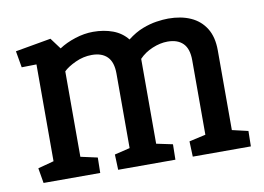

<svg xmlns="http://www.w3.org/2000/svg" viewBox="-59 -575 914 664"><g transform="rotate(-10 397.5 -243.5)"><path d="M44 0 35 -53 91 -68V-408L39 -407L29 -465L154 -487L183 -448Q207 -464 239.5 -474.5Q272 -485 303 -485Q341 -485 372 -473.5Q403 -462 423 -437Q450 -458 476 -468Q502 -478 525.5 -481.5Q549 -485 567 -485Q612 -485 645.5 -470Q679 -455 698 -424.5Q717 -394 717 -347V-67L773 -54L772 0H568L566 -54L624 -67V-329Q624 -369 605 -388Q586 -407 551 -407Q525 -407 497.5 -395.5Q470 -384 451 -364V-66L508 -54L507 0H306L304 -54L358 -67V-329Q358 -369 339 -388Q320 -407 285 -407Q255 -407 227 -394Q199 -381 185 -367V-67L244 -54L243 0Z"/></g></svg>

Font: Kreon
Style: Regular
Weight: 400
Designer: Julia Petretta
Foundry: Julia Petretta and Eli Heuer
Version: Version 2.002